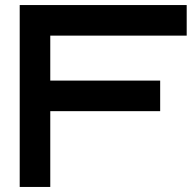

<svg xmlns="http://www.w3.org/2000/svg" viewBox="-20 -740 763 760"><path d="M58 0H179V-300H614V-421H179V-599H719V-720H58Z"/></svg>

Font: Orbitron SemiBold
Style: Regular
Weight: 600
Designer: Matt McInerney
Foundry: The League of Moveable Type
Version: Version 2.001